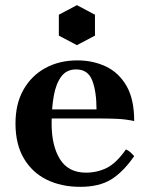

<svg xmlns="http://www.w3.org/2000/svg" viewBox="-20 -709 580 744"><path d="M291 15Q217 15 160.5 -13Q104 -41 72 -96Q40 -151 40 -230Q40 -307 71 -361.5Q102 -416 156 -445.5Q210 -475 280 -475Q340 -475 390 -451.5Q440 -428 470 -376.5Q500 -325 500 -240Q467 -247 433.5 -248.5Q400 -250 356 -250H147V-285H354Q354 -354 337.5 -397Q321 -440 275 -440Q238 -440 217.5 -412.5Q197 -385 188.5 -338Q180 -291 180 -230Q180 -144 212.5 -92Q245 -40 313 -40Q357 -40 394 -58.5Q431 -77 468 -130Q479 -125 486 -118.5Q493 -112 500 -104Q457 -42 410.5 -13.5Q364 15 291 15ZM278 -689 348 -652V-571L278 -534L208 -571V-652Z"/></svg>

Font: Poltawski Nowy
Style: Bold
Weight: 700
Designer: Adam Pótawski, Mateusz Machalski, Borys Kosmynka, Ania Wieluska
Foundry: Capitalics.wtf
Version: Version 1.001;gftools[0.9.25]